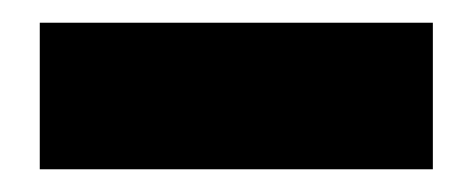

<svg xmlns="http://www.w3.org/2000/svg" viewBox="-20 -759 416 169"><path d="M361 -610H15V-739H361Z"/></svg>

Font: Repo ExtraBold
Style: Bold
Weight: 700
Designer: Stefan Peev
Foundry: Context Ltd
Version: Version 1.502